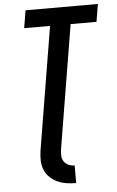

<svg xmlns="http://www.w3.org/2000/svg" viewBox="-62 -777 637 1042"><g transform="rotate(-5 256.0 -256.0)"><path d="M310 223Q283 223 257 219Q231 215 208.5 204.5Q186 194 167.5 176.5Q149 159 139.5 136Q130 113 129 86.5Q128 60 132 33L243 -639H102L118 -735H512L496 -639H355L244 33Q241 51 242 68.5Q243 86 252 99.5Q261 113 276.5 120Q292 127 310 127Z"/></g></svg>

Font: Iosevka Oblique
Style: Bold
Weight: 700
Italic angle: -9°
Monospace: yes
Designer: Belleve Invis
Foundry: Belleve Invis
Version: Version 32.5.0; ttfautohint (v1.8.4)